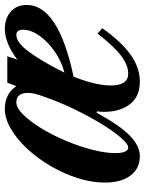

<svg xmlns="http://www.w3.org/2000/svg" viewBox="75 -649 585 775"><g transform="rotate(-90 367.5 -261.5)"><path d="M124.5 10.5Q75 10.5 46.5 -27.2Q18 -65 18 -130Q18 -183.5 36 -240.2Q54 -297 84.8 -349.5Q115.5 -402 154.2 -443.8Q193 -485.5 234.8 -510Q276.5 -534.5 316 -534.5Q375.5 -534.5 407.5 -488L421 -524.5H528L514.5 -484Q580.5 -534.5 638.5 -534.5Q680 -534.5 707.5 -511Q735 -487.5 735 -446Q735 -318.5 445.5 -257Q429 -215.5 419.5 -177Q410 -138.5 410 -107.5Q410 -36.5 457.5 -36.5Q492.5 -36.5 531 -66Q569.5 -95.5 619.5 -160.5L641 -141Q586.5 -64 534.2 -26.8Q482 10.5 425.5 10.5Q365 10.5 334.2 -29.8Q303.5 -70 303.5 -134.5Q303.5 -149 305.5 -162.5L300 -164Q249 -70.5 207.5 -30Q166 10.5 124.5 10.5ZM159 -36.5Q173.5 -36.5 198.8 -65.5Q224 -94.5 253.8 -142.8Q283.5 -191 312.2 -250Q341 -309 362 -368.5Q373 -398 376.5 -413.2Q380 -428.5 380 -441Q380 -488 342 -488Q320 -488 292.8 -460.8Q265.5 -433.5 238 -388.8Q210.5 -344 187.8 -290.5Q165 -237 151 -183.5Q137 -130 137 -86.5Q137 -63.5 142.8 -50Q148.5 -36.5 159 -36.5ZM462 -294Q507 -305.5 546.5 -332.8Q586 -360 610.5 -394.5Q635 -429 635 -461Q635 -488 614 -488Q583.5 -488 547.2 -439Q511 -390 473 -316Z"/></g></svg>

Font: Libre Caslon Condensed Bold
Style: Italic
Weight: 700
Italic angle: -22.583°
Designer: Pablo Impallari, Rodrigo Fuenzalida, Katja Schimmel, Ertekin Erdin
Foundry: Pablo Impallari, Rodrigo Fuenzalida
Version: Version 2.000; ttfautohint (v1.8.4.7-5d5b);gftools[0.9.33]